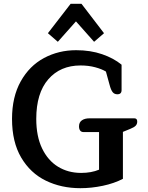

<svg xmlns="http://www.w3.org/2000/svg" viewBox="-20 -972 775 1006"><path d="M231 -798 350 -952H407L525 -798L473 -753L378 -860L283 -753ZM43 -349Q43 -464 88.5 -545.5Q134 -627 210.5 -668Q287 -709 379 -709Q454 -709 515 -688Q576 -667 617 -633V-500Q617 -478 595 -478Q579 -478 570 -489.5Q561 -501 554 -528L535 -597Q514 -610 479 -619.5Q444 -629 402 -629Q296 -629 233 -556.5Q170 -484 170 -349Q170 -258 200.5 -194.5Q231 -131 284 -98.5Q337 -66 405 -66Q459 -66 499 -83V-280H418Q406 -280 400 -288Q394 -296 394 -310Q394 -331 409 -341.5Q424 -352 449 -352H684Q699 -352 699 -335Q699 -322 691 -313.5Q683 -305 663 -297L624 -281V-35Q578 -11 518.5 1.5Q459 14 401 14Q301 14 220 -25.5Q139 -65 91 -146.5Q43 -228 43 -349Z"/></svg>

Font: MaitreeSemiBold
Style: Regular
Weight: 600
Designer: CadsonDemak Team
Foundry: CadsonDemak
Version: Version 1.000